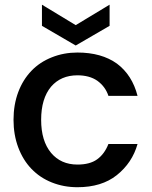

<svg xmlns="http://www.w3.org/2000/svg" viewBox="-20 -782 640 811"><path d="M37.1 -275.9Q37.1 -339.8 57.1 -393.1Q76.7 -445.3 112.8 -482.9Q148.4 -520 199.2 -540Q249.5 -560.1 307.1 -560.1Q408.7 -560.1 474.1 -513.2Q538.6 -464.8 561 -377H438Q425.3 -416 391.1 -440.9Q357.9 -463.9 307.1 -463.9Q237.3 -463.9 195.8 -416Q153.8 -365.7 153.8 -275.9Q153.8 -186.5 195.8 -136.2Q237.3 -86.9 307.1 -86.9Q359.9 -86.9 390.1 -108.9Q421.4 -131.3 438 -173.8H561Q538.6 -94.2 473.1 -42Q409.2 8.8 307.1 8.8Q249.5 8.8 199.2 -11.2Q148.9 -31.2 112.8 -68.8Q77.1 -106 57.1 -159.2Q37.1 -212.4 37.1 -275.9ZM157.2 -672.9V-762.2L299.8 -675.8L442.9 -762.2V-672.9L299.8 -589.8Z"/></svg>

Font: PoppinsZ Medium
Style: Regular
Weight: 500
Designer: Ninad Kale (Devanagari), Jonny Pinhorn (Latin)
Foundry: Indian Type Foundry
Version: Version 3.002;FEAKit 1.0